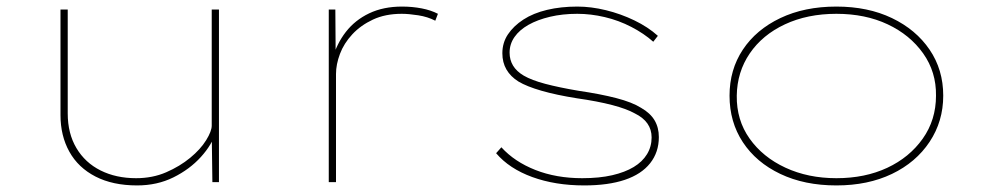

<svg xmlns="http://www.w3.org/2000/svg" viewBox="-20 -554 2994 584"><path d="M397 10Q323 10 270.5 -17Q218 -44 191 -92.5Q164 -141 164 -204V-525H186V-209Q186 -148 212.5 -103.5Q239 -59 286 -35.5Q333 -12 394 -12Q444 -12 485.5 -30Q527 -48 558.5 -74Q590 -100 607 -127.5Q624 -155 624 -172V-525H646V0H626L624 -150L637 -153Q625 -114 591 -76.5Q557 -39 507.5 -14.5Q458 10 397 10Z M980 0V-525H1000L1001 -379L991 -374Q1004 -421 1032 -457Q1060 -493 1103 -513.5Q1146 -534 1203 -534Q1234 -534 1262.5 -528.5Q1291 -523 1312 -512L1304 -491Q1281 -503 1252 -507.5Q1223 -512 1202 -512Q1152 -512 1114.5 -494.5Q1077 -477 1051.5 -449.5Q1026 -422 1014 -390Q1002 -358 1002 -329V0Z M1757 10Q1669 10 1599 -15.5Q1529 -41 1489 -88L1505 -106Q1545 -62 1608.5 -37Q1672 -12 1751 -12Q1803 -12 1842 -21Q1881 -30 1907.5 -46Q1934 -62 1948 -85Q1962 -108 1962 -136Q1962 -184 1911 -209Q1886 -223 1842 -234.5Q1798 -246 1735 -255Q1672 -265 1627 -278Q1582 -291 1557 -306Q1533 -321 1520.5 -342.5Q1508 -364 1508 -392Q1508 -424 1525 -449.5Q1542 -475 1572 -494.5Q1602 -514 1644 -524Q1686 -534 1736 -534Q1778 -534 1823 -523Q1868 -512 1909.5 -492Q1951 -472 1981 -445L1967 -427Q1939 -452 1900.5 -472Q1862 -492 1819.5 -502Q1777 -512 1736 -512Q1691 -512 1653 -503Q1615 -494 1587.5 -478.5Q1560 -463 1545 -441.5Q1530 -420 1530 -394Q1530 -372 1540.5 -354.5Q1551 -337 1573 -324Q1597 -310 1638.5 -299Q1680 -288 1739 -278Q1807 -268 1855 -255.5Q1903 -243 1930 -226Q1958 -210 1971 -188Q1984 -166 1984 -137Q1984 -91 1957.5 -57.5Q1931 -24 1880.5 -7Q1830 10 1757 10Z M2524 10Q2427 10 2353.5 -25Q2280 -60 2239.5 -121.5Q2199 -183 2199 -263Q2199 -342 2239.5 -403Q2280 -464 2353.5 -499Q2427 -534 2524 -534Q2620 -534 2693 -499Q2766 -464 2807.5 -403Q2849 -342 2849 -263Q2849 -185 2807.5 -122.5Q2766 -60 2693 -25Q2620 10 2524 10ZM2524 -12Q2611 -12 2678.5 -43.5Q2746 -75 2786.5 -132Q2827 -189 2827 -263Q2828 -335 2788 -391.5Q2748 -448 2680 -480Q2612 -512 2524 -512Q2436 -512 2367.5 -480Q2299 -448 2260.5 -391.5Q2222 -335 2221 -263Q2220 -189 2260 -132.5Q2300 -76 2369 -44Q2438 -12 2524 -12Z"/></svg>

Font: Lexend Peta Thin
Style: Regular
Weight: 250
Version: Version 1.007